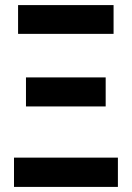

<svg xmlns="http://www.w3.org/2000/svg" viewBox="-20 -734 517 754"><path d="M51 -601H426V-714H51ZM82 -316H395V-430H82ZM35 0H443V-115H35Z"/></svg>

Font: Noto Sans Display SemiCondensed
Style: Bold
Weight: 700
Width: 4
Designer: Monotype Design Team
Foundry: Monotype Imaging Inc.
Version: Version 1.900